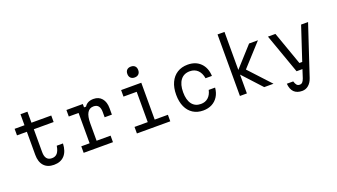

<svg xmlns="http://www.w3.org/2000/svg" viewBox="-81 -1560 4362 2487"><g transform="rotate(-20 2100.0 -316.5)"><path d="M315 -750V-598H588V-508H315V-193Q315 -75 409 -75Q457 -75 484 -107.5Q511 -140 521 -206H607Q602 -98 550 -41.5Q498 15 405 15Q316 15 267.5 -38.5Q219 -92 219 -190V-508H83V-598H219V-750Z M797 -598H1023V-552H1051Q1088 -613 1174 -613Q1247 -613 1288.5 -563.5Q1330 -514 1330 -428V-340H1230V-413Q1230 -522 1141 -522Q1028 -522 1028 -329V-90H1221V0H817V-90H932V-508H797Z M1551 -598H1829V-90H2011V0H1551V-90H1733V-508H1551ZM1773 -691Q1738 -691 1718 -711Q1698 -731 1698 -766Q1698 -802 1718 -821.5Q1738 -841 1773 -841Q1808 -841 1828 -821.5Q1848 -802 1848 -766Q1848 -731 1828 -711Q1808 -691 1773 -691Z M2463 15Q2382 15 2323 -22.5Q2264 -60 2232 -130Q2200 -200 2200 -296Q2200 -394 2233 -465Q2266 -536 2327 -574.5Q2388 -613 2472 -613Q2581 -613 2647.5 -547Q2714 -481 2719 -368H2631Q2619 -442 2577 -482.5Q2535 -523 2469 -523Q2386 -523 2341 -463.5Q2296 -404 2296 -296Q2296 -190 2339.5 -132.5Q2383 -75 2463 -75Q2523 -75 2563 -110.5Q2603 -146 2618 -212H2706Q2700 -142 2668 -91Q2636 -40 2583.5 -12.5Q2531 15 2463 15Z M2971 0V-848H3067V-324L3315 -598H3437L3161 -295L3434 0H3306L3067 -260V0Z M3575 -598H3678L3841 -138H3880L4032 -598H4128L3899 92Q3879 151 3841 183Q3803 215 3754 215Q3609 215 3596 59H3684Q3695 95 3709.5 111.5Q3724 128 3750 128Q3773 128 3787.5 113Q3802 98 3814 65L3851 -50H3770Z"/></g></svg>

Font: Martian Mono Light
Style: Regular
Weight: 300
Monospace: yes
Designer: Roman Shamin
Foundry: Evil Martians
Version: Version 1.000; ttfautohint (v1.8.4.7-5d5b)